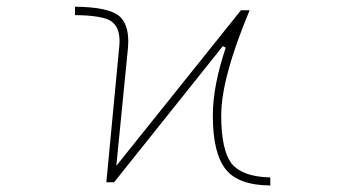

<svg xmlns="http://www.w3.org/2000/svg" viewBox="-20 -575 1040 581"><path d="M797.9 -13.7Q701.2 -14.6 663.1 -62.5Q624 -111.3 624 -225.6Q624 -314.5 663.1 -430.7L654.3 -435.5L325.2 -23.4H301.8L340.8 -433.6Q341.8 -442.4 341.8 -450.2Q341.8 -491.2 319.3 -508.8Q294.9 -528.3 207 -529.3V-554.7Q306.6 -553.7 339.8 -527.3Q368.2 -503.9 368.2 -449.2Q368.2 -440.4 367.2 -429.7L332 -73.2L709 -543.9H735.4Q649.4 -338.9 649.4 -225.6Q649.4 -120.1 681.6 -79.1Q698.2 -59.6 727.1 -49.3Q755.9 -39.1 797.9 -38.1Z"/></svg>

Font: Mgen+ 1m thin
Style: Regular
Weight: 100
Designer: [Source Han Sans]
Ryoko NISHIZUKA  (kana & ideographs); Paul D. Hunt (Latin, Greek & Cyrillic); Wenlong ZHANG  (bopomofo
Version: Version 1.059.20150602